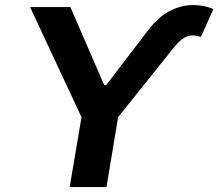

<svg xmlns="http://www.w3.org/2000/svg" viewBox="-20 -756 883 776"><path d="M393.5 -395.7 396.4 -412.3H413L411 -395.7ZM101.5 -727.5H264.4L404.1 -405.5L579.6 -635.1Q619.6 -687.4 664.9 -711Q710.2 -734.6 756 -735.5Q801.8 -736.5 842.5 -719.6L791.9 -606.6Q758.7 -617.9 734.6 -608.4Q710.4 -598.8 682.6 -563.9L457.3 -282.3L410.4 0H261.7L309.4 -282.3Z"/></svg>

Font: Inter
Style: Italic
Weight: 400
Italic angle: -9.3988°
Designer: Rasmus Andersson
Foundry: rsms
Version: Version 4.001;git-66647c0bb